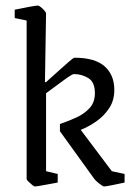

<svg xmlns="http://www.w3.org/2000/svg" viewBox="-20 -663 482 692"><path d="M355 9Q351 9 337.5 -1.5Q324 -12 320 -18L196 -190V-216Q225 -226 254 -239Q283 -252 302.5 -273Q322 -294 322 -327Q322 -367 298.5 -381.5Q275 -396 246 -396Q240 -396 210.5 -374.5Q181 -353 146 -327V-46L188 -36V-5Q154 1 133 5Q112 9 105 9Q103 9 96 3.5Q89 -2 82.5 -8.5Q76 -15 76 -18V-589L33 -598V-628Q61 -634 86 -638.5Q111 -643 117 -643Q120 -643 127 -637.5Q134 -632 140 -625Q146 -618 146 -615L142 -367H146Q164 -383 186.5 -403.5Q209 -424 227 -439.5Q245 -455 248 -455Q322 -455 357 -424Q392 -393 392 -339Q392 -301 373.5 -273Q355 -245 327 -225.5Q299 -206 271 -195L383 -46L429 -36V-5Q406 0 383.5 4.5Q361 9 355 9Z"/></svg>

Font: Grenze Gotisch Light
Style: Regular
Weight: 300
Designer: Renata Polastri
Foundry: Omnibus-Type
Version: Version 1.001